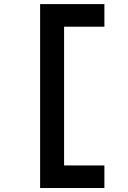

<svg xmlns="http://www.w3.org/2000/svg" viewBox="-20 -818 626 942"><path d="M176.8 104.5V-797.9H492.2V-687H294.4V-6.3H492.2V104.5Z"/></svg>

Font: CaskaydiaCove NF SemiBold
Style: Regular
Weight: 600
Designer: Aaron Bell
Foundry: Saja Typeworks
Version: Version 2111.001; VTT 6.35;Nerd Fonts 3.2.1